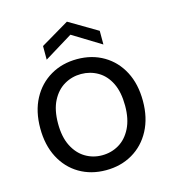

<svg xmlns="http://www.w3.org/2000/svg" viewBox="-107 -794 809 896"><g transform="rotate(-15 297.5 -346.5)"><path d="M296 12Q224 12 168 -21Q112 -54 80.5 -114.5Q49 -175 49 -256Q49 -338 81 -398Q113 -458 169.5 -491Q226 -524 298 -524Q370 -524 426 -491Q482 -458 513.5 -398Q545 -338 545 -256Q545 -175 513 -114.5Q481 -54 424.5 -21Q368 12 296 12ZM296 -60Q341 -60 378 -82Q415 -104 437 -148Q459 -192 459 -256Q459 -322 437.5 -365.5Q416 -409 379 -430.5Q342 -452 298 -452Q254 -452 217 -430.5Q180 -409 157.5 -365.5Q135 -322 135 -256Q135 -191 157 -147.5Q179 -104 215.5 -82Q252 -60 296 -60ZM161 -558V-624L298 -705L435 -624V-558L298 -642Z"/></g></svg>

Font: DM Sans 12pt
Style: Regular
Weight: 400
Version: Version 4.004;gftools[0.9.30]